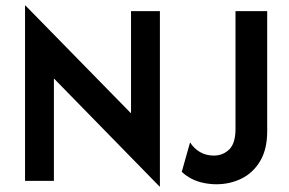

<svg xmlns="http://www.w3.org/2000/svg" viewBox="-20 -666 1066 707"><path d="M567.4 20.8 178.5 -377.1V0H72.2V-645.8H73.6L462.5 -248.6V-625H568.8V20.8ZM777.1 12.5Q753.5 12.5 729.9 7.6Q706.2 2.8 685.8 -7.6Q665.3 -18.1 649.3 -33.3L679.9 -141.7Q693.8 -119.4 716.3 -106.2Q738.9 -93.1 767.4 -93.1Q800.7 -93.1 824 -115.6Q847.2 -138.2 847.2 -191.7V-625H963.9V-183.3Q963.9 -116 937.8 -72.6Q911.8 -29.2 869.1 -8.3Q826.4 12.5 777.1 12.5Z"/></svg>

Font: Afacad Flux SemiBold
Style: Regular
Weight: 600
Designer: Kristian Moeller
Foundry: Dicotype
Version: Version 1.100